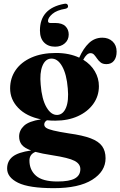

<svg xmlns="http://www.w3.org/2000/svg" viewBox="-20 -755 642 1024"><path d="M347.5 -43.5Q421 -33.5 463.8 -17.2Q506.5 -1 524.8 24.8Q543 50.5 543 89Q543 159 471.8 203.8Q400.5 248.5 267 248.5Q135 248.5 76.5 219.8Q18 191 18 144Q18 104 47.5 80.5Q77 57 146 47.5Q110 34.5 96 16.8Q82 -1 82 -27Q82 -59.5 107.8 -84Q133.5 -108.5 198.5 -118.5Q120.5 -134.5 77.2 -179.5Q34 -224.5 34 -283.5Q34 -338.5 63.5 -381.2Q93 -424 148 -448.2Q203 -472.5 278.5 -472.5Q315 -472.5 346 -466Q377 -459.5 402.5 -447.5Q424.5 -497 454.5 -525.5Q484.5 -554 526 -554Q559 -554 580.5 -533.8Q602 -513.5 602 -479.5Q602 -449 587.8 -431Q573.5 -413 547.5 -413Q528 -413 516.8 -422Q505.5 -431 497.8 -442.5Q490 -454 482.2 -462.8Q474.5 -471.5 462.5 -471.5Q442.5 -471.5 424 -436.5Q464.5 -411.5 486 -374.5Q507.5 -337.5 507.5 -295.5Q507.5 -242.5 477.5 -200.8Q447.5 -159 395 -135.2Q342.5 -111.5 275 -111.5Q252 -111.5 230.5 -113.5Q216 -105 216 -91Q216 -80.5 226.2 -73.2Q236.5 -66 264.8 -59Q293 -52 347.5 -43.5ZM252.5 -442.5Q221.5 -441 206.2 -403.5Q191 -366 197 -303.5Q203 -226 227.8 -183.2Q252.5 -140.5 286 -142Q317 -144 332.2 -181Q347.5 -218 341.5 -283.5Q335.5 -358.5 311.5 -401.2Q287.5 -444 252.5 -442.5ZM137 101Q137 151.5 172 182.2Q207 213 286 213Q351 213 379.8 196.5Q408.5 180 408.5 147Q408.5 119 377.5 102.8Q346.5 86.5 259 73Q203.5 64.5 169 55Q137 68 137 101ZM273.5 -632.5Q311.5 -632.5 329 -615Q346.5 -597.5 346.5 -571Q346.5 -542.5 326 -524.2Q305.5 -506 274 -506Q237 -506 215 -528.5Q193 -551 193 -592.5Q193 -710.5 322 -734.5Q339.5 -738.5 342.5 -725Q345.5 -712.5 330 -708.5Q283 -701 259.5 -680.8Q236 -660.5 236 -643.5Q236 -632.5 248 -632.5Z"/></svg>

Font: Fraunces 72pt S000
Style: Bold
Weight: 700
Version: Version 1.000; ttfautohint (v1.8.3)